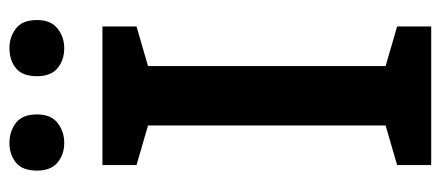

<svg xmlns="http://www.w3.org/2000/svg" viewBox="-290 -666 956 417"><g transform="rotate(-90 188.5 -458.0)"><path d="M339 0H38V-74L124 -99V-615L38 -640V-714H339V-640L253 -615V-99L339 -74ZM26 -856Q26 -888 43.5 -902Q61 -916 86 -916Q111 -916 129.5 -902Q148 -888 148 -856Q148 -826 129.5 -811.5Q111 -797 86 -797Q61 -797 43.5 -811.5Q26 -826 26 -856ZM231 -856Q231 -888 248.5 -902Q266 -916 292 -916Q316 -916 334.5 -902Q353 -888 353 -856Q353 -826 334.5 -811.5Q316 -797 292 -797Q266 -797 248.5 -811.5Q231 -826 231 -856Z"/></g></svg>

Font: Noto Sans Cherokee SemiBold
Style: Regular
Weight: 600
Designer: Monotype Design Team
Foundry: Monotype Imaging Inc.
Version: Version 2.001; ttfautohint (v1.8.4.7-5d5b)